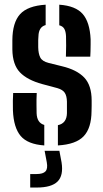

<svg xmlns="http://www.w3.org/2000/svg" viewBox="-20 -628 452 839"><path d="M233 7.5V-81Q271.5 -89 272.5 -133.5Q272.5 -147.5 272.5 -153.5Q272.5 -159.5 272.5 -165.2Q272.5 -171 272.5 -183.5Q272 -208.5 263.2 -222.2Q254.5 -236 230.5 -243L165 -260.5Q99 -278.5 67 -312Q35 -345.5 34 -411.5Q34 -434.5 34 -452.5Q34.5 -529 67.5 -565.8Q100.5 -602.5 179.5 -607.5V-518.5Q149 -510.5 148 -469.5Q147.5 -464 147 -453Q146.5 -442 147 -421.5Q147.5 -393.5 156 -376.8Q164.5 -360 192.5 -353L251 -338.5Q316 -323 348.2 -289Q380.5 -255 380.5 -188.5Q380.5 -176 380.5 -165.5Q380.5 -155 380 -142.5Q379.5 -68.5 345.8 -32.8Q312 3 233 7.5ZM268 -380.5Q269 -401 269 -428Q269 -455 268.5 -470Q267.5 -490.5 261 -502Q254.5 -513.5 239 -517.5V-607.5Q310.5 -602.5 341.5 -566.8Q372.5 -531 376 -456.5Q376 -449 376 -433.8Q376 -418.5 375.5 -403.2Q375 -388 374.5 -380.5ZM36.5 -145.5Q36 -168 36.2 -188Q36.5 -208 37.5 -221.5H140.5Q139 -189.5 139.5 -169Q140 -148.5 140 -133Q141.5 -91 173.5 -82V7.5Q101 2.5 70.2 -34Q39.5 -70.5 36.5 -145.5ZM112 191.5V132.5H140Q168 132.5 178.8 120.8Q189.5 109 184.5 81.5L175 31H239.5L249 81.5Q258 139 231.5 165.2Q205 191.5 140.5 191.5Z"/></svg>

Font: Big Shoulders Stencil Text
Style: Bold
Weight: 700
Designer: Patric King
Foundry: XO Type Co
Version: Version 1.000